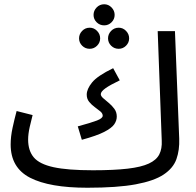

<svg xmlns="http://www.w3.org/2000/svg" viewBox="-20 -860 922 901"><path d="M390 21Q212 21 121 -26Q30 -73 30 -182Q30 -219 39 -260.5Q48 -302 58 -339L133 -320Q127 -298 119.5 -264.5Q112 -231 112 -205Q112 -153 138.5 -121.5Q165 -90 231 -75.5Q297 -61 416 -61Q515 -61 579 -68.5Q643 -76 678.5 -92.5Q714 -109 727.5 -135.5Q741 -162 739 -200L720 -714H801L821 -209Q823 -156 808 -113.5Q793 -71 748 -41Q703 -11 617 5Q531 21 390 21ZM364 -204 345 -267Q408 -284 435 -294.5Q462 -305 462 -317Q462 -328 450.5 -337.5Q439 -347 424.5 -357.5Q410 -368 398.5 -382Q387 -396 387 -416Q387 -442 412 -473Q437 -504 511 -540L542 -483Q496 -461 474.5 -445.5Q453 -430 453 -418Q453 -409 464.5 -399Q476 -389 490.5 -377Q505 -365 516.5 -349.5Q528 -334 528 -313Q528 -294 516 -276.5Q504 -259 469 -241Q434 -223 364 -204ZM469 -741Q448 -741 433.5 -755.5Q419 -770 419 -790Q419 -810 433.5 -825Q448 -840 469 -840Q489 -840 503.5 -825Q518 -810 518 -790Q518 -770 503.5 -755.5Q489 -741 469 -741ZM401 -631Q380 -631 365.5 -645.5Q351 -660 351 -680Q351 -700 365.5 -715Q380 -730 401 -730Q421 -730 435.5 -715Q450 -700 450 -680Q450 -660 435.5 -645.5Q421 -631 401 -631ZM537 -631Q516 -631 501.5 -645.5Q487 -660 487 -680Q487 -700 501.5 -715Q516 -730 537 -730Q557 -730 571.5 -715Q586 -700 586 -680Q586 -660 571.5 -645.5Q557 -631 537 -631Z"/></svg>

Font: Go Noto Current
Style: Regular
Weight: 400
Designer: Monotype Design Team
Foundry: Monotype Imaging Inc.
Version: Version 2.007; ttfautohint (v1.8) -l 8 -r 50 -G 200 -x 14 -D